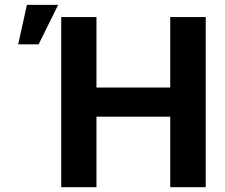

<svg xmlns="http://www.w3.org/2000/svg" viewBox="-20 -778 935 798"><path d="M234.4 -707H380.9V-414.1H687.5V-707H835V0H687.5V-293H380.9V0H234.4ZM91.8 -757.8H221.7L140.6 -593.8H55.7Z"/></svg>

Font: Pretendard JP
Style: Bold
Weight: 700
Designer: Base glyphs from Inter by Rasmus Andersson; Hangeul glyphs from Noto Sans CJK(Source Han Sans) by Jang Soo-young and Kan
Foundry: Kil Hyung-jin
Version: Version 1.309